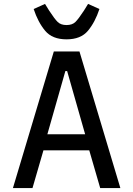

<svg xmlns="http://www.w3.org/2000/svg" viewBox="-20 -961 680 981"><path d="M492 0 436 -193H202L146 0H46L255 -698H386L595 0ZM415 -275 323 -598H314L222 -275ZM152 -915 210 -941 231 -907Q259 -864 275 -848.5Q291 -833 320 -833Q349 -833 365 -848.5Q381 -864 409 -907L430 -941L488 -915Q466 -848 429.5 -804Q393 -760 320 -760Q247 -760 210.5 -804Q174 -848 152 -915Z"/></svg>

Font: Writer
Style: Regular
Weight: 400
Monospace: yes
Designer: Mike Abbink, Paul van der Laan, Pieter van Rosmalen
Foundry: Bold Monday
Version: Version 2.001 2020